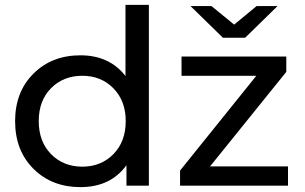

<svg xmlns="http://www.w3.org/2000/svg" viewBox="-20 -762 1251 788"><path d="M495 -450V-742H591V0H499V-84Q434 6 310 6Q193 6 117.5 -69Q42 -144 42 -265Q42 -385 117.5 -460Q193 -535 310 -535Q429 -535 495 -450ZM1119 -737 986 -607H895L762 -737H848L941 -661L1033 -737ZM1155 -467 842 -79H1162V0H719V-62L1032 -451H725V-530H1155ZM318 -78Q395 -78 445.5 -129.5Q496 -181 496 -265Q496 -348 445.5 -399.5Q395 -451 318 -451Q240 -451 189.5 -400Q139 -349 139 -265Q139 -181 189.5 -129.5Q240 -78 318 -78Z"/></svg>

Font: false
Style: Regular
Weight: 500
Designer: Julieta Ulanovsky
Foundry: Julieta Ulanovsky
Version: Version 7.222;hotconv 1.0.109;makeotfexe 2.5.65596